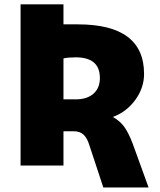

<svg xmlns="http://www.w3.org/2000/svg" viewBox="-20 -750 726 870"><path d="M73.2 0V-730.5H267.6V-639.6H333Q632.8 -639.6 632.8 -415Q632.8 -352.5 593.8 -298.3Q554.7 -244.1 493.2 -220.7V-218.8Q523.4 -202.1 543 -175.3Q562.5 -148.4 581.1 -99.6L653.3 99.6H448.2L385.7 -89.8Q375 -125 358.4 -140.1Q341.8 -155.3 313.5 -155.3H267.6V0ZM267.6 -299.8H323.2Q374 -299.8 403.3 -325.2Q432.6 -350.6 432.6 -396.5Q432.6 -490.2 323.2 -490.2Q290 -490.2 267.6 -485.4Z"/></svg>

Font: GenEi M Gothic v2 Black
Style: Regular
Weight: 900
Version: Version 2.0